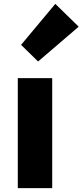

<svg xmlns="http://www.w3.org/2000/svg" viewBox="-20 -973 427 993"><path d="M72 0V-569H250V0ZM177 -655 89 -741 266 -953 387 -835Z"/></svg>

Font: Noto Sans SC Thin Black
Style: Regular
Weight: 900
Version: Version 2.004-H2;hotconv 1.0.118;makeotfexe 2.5.65603